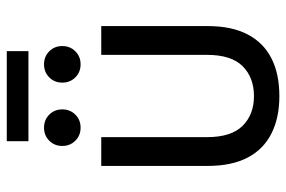

<svg xmlns="http://www.w3.org/2000/svg" viewBox="-159 -674 845 567"><g transform="rotate(-90 263.5 -390.5)"><path d="M263 12Q199 12 152.5 -11.5Q106 -35 81.5 -82Q57 -129 57 -200V-514H142V-202Q142 -130 175.5 -96.5Q209 -63 263 -63Q318 -63 351.5 -96.5Q385 -130 385 -202V-514H470V-200Q470 -129 445.5 -82Q421 -35 375 -11.5Q329 12 263 12ZM357 -575Q334 -575 318.5 -590.5Q303 -606 303 -629Q303 -652 318.5 -667.5Q334 -683 357 -683Q380 -683 395.5 -667.5Q411 -652 411 -629Q411 -606 395.5 -590.5Q380 -575 357 -575ZM170 -575Q147 -575 131.5 -590.5Q116 -606 116 -629Q116 -652 131.5 -667.5Q147 -683 170 -683Q193 -683 208.5 -667.5Q224 -652 224 -629Q224 -606 208.5 -590.5Q193 -575 170 -575ZM130 -729V-793H396V-729Z"/></g></svg>

Font: TikTok Sans 24pt
Style: Regular
Weight: 400
Version: Version 4.000